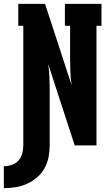

<svg xmlns="http://www.w3.org/2000/svg" viewBox="-61 -755 581 997"><path d="M-41 222V108Q-20 108 0.5 101Q21 94 35 78.5Q49 63 54.5 42Q60 21 60 0V-621H34V-735H173L311 -312Q306 -344 304.5 -376.5Q303 -409 303 -441V-621H276V-735H466V-621H440V0H327L189 -423Q194 -391 195.5 -358.5Q197 -326 197 -294V0Q197 31 191 61.5Q185 92 170 119Q155 146 131 166.5Q107 187 79 199.5Q51 212 20.5 217Q-10 222 -41 222Z"/></svg>

Font: Iosevka Slab Heavy
Style: Regular
Weight: 900
Monospace: yes
Designer: Belleve Invis
Foundry: Belleve Invis
Version: Version 11.1.0; ttfautohint (v1.8.3)